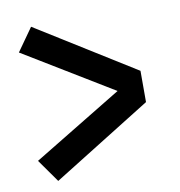

<svg xmlns="http://www.w3.org/2000/svg" viewBox="-67 -678 635 677"><g transform="rotate(-10 250.0 -340.0)"><path d="M88 -64 30 -146 349 -340 30 -534 88 -616 441 -396V-284Z"/></g></svg>

Font: Iosevka Custom
Style: Bold
Weight: 700
Monospace: yes
Designer: Belleve Invis
Foundry: Belleve Invis
Version: Version 30.3.3; ttfautohint (v1.8.3)